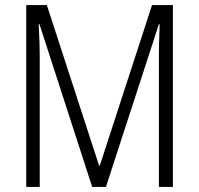

<svg xmlns="http://www.w3.org/2000/svg" viewBox="-20 -734 781 754"><path d="M342 0H396L604 -639H607C605 -583 604 -544 604 -517V0H659V-714H577L372 -84H369L164 -714H83V0H136V-517C136 -545 135 -583 132 -639H135Z"/></svg>

Font: Noto Sans Armenian Condensed Light
Style: Regular
Weight: 300
Width: 3
Designer: Monotype Design Team
Foundry: Monotype Imaging Inc.
Version: Version 2.008